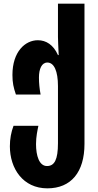

<svg xmlns="http://www.w3.org/2000/svg" viewBox="-20 -780 534 1050"><path d="M239 250C369 250 442 161 442 7V-760H297V-578C297 -557 299 -525 301 -479H297C272 -535 232 -560 187 -560C118 -560 48 -498 48 -370C48 -327 54 -301 67 -263H202C196 -295 193 -326 193 -356C193 -403 208 -438 239 -438C276 -438 297 -391 297 -309V3C297 93 278 128 237 128C194 128 177 71 177 8C177 -33 185 -68 190 -92H54C41 -58 34 -20 34 20C34 142 106 250 239 250Z"/></svg>

Font: Noto Sans Georgian ExtraCondensed ExtraBold
Style: Regular
Weight: 800
Width: 2
Designer: Monotype Design Team, Akaki Razmadze
Foundry: Google LLC
Version: Version 2.005